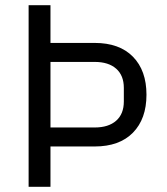

<svg xmlns="http://www.w3.org/2000/svg" viewBox="-20 -718 640 738"><path d="M90 0V-698H174V-553H344Q439 -553 491 -500Q543 -447 543 -354Q543 -261 491 -208Q439 -155 344 -155H174V0ZM174 -228H344Q397 -228 426.5 -254Q456 -280 456 -328V-380Q456 -428 426.5 -454Q397 -480 344 -480H174Z"/></svg>

Font: iA Writer Quattro V
Style: Regular
Weight: 400
Designer: Mike Abbink, Paul van der Laan, Pieter van Rosmalen, Oliver Reichenstein
Foundry: Information Architects Inc.
Version: Version 2.000